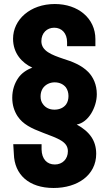

<svg xmlns="http://www.w3.org/2000/svg" viewBox="-20 -728 543 956"><path d="M247 208C366 208 459 144 459 38C459 -28 426 -73 362 -108C391 -113 416 -134 434 -163C451 -191 462 -225 462 -259C462 -307 444 -344 420 -369C386 -404 338 -422 296 -435C237 -455 186 -474 186 -523C186 -564 214 -590 250 -590C287 -590 314 -563 314 -518V-498H455V-533C455 -637 369 -708 253 -708C130 -708 45 -630 45 -535C45 -463 89 -415 141 -391C112 -381 86 -362 71 -340C53 -314 41 -281 41 -241C41 -205 51 -175 67 -150C94 -109 136 -89 194 -67C270 -38 318 -23 318 25C318 64 291 91 253 91C213 91 188 63 187 16V-10H46L49 39C52 141 123 208 247 208ZM251 -182C226 -182 207 -192 195 -208C186 -219 182 -232 182 -248C182 -264 186 -277 193 -288C205 -306 227 -318 252 -318C277 -318 296 -308 308 -293C316 -282 321 -267 321 -250C321 -234 317 -219 309 -208C297 -192 277 -182 251 -182Z"/></svg>

Font: Arthouse Owned
Style: Bold
Weight: 700
Designer: Jeremy Tribby
Foundry: Tribby Type
Version: Version 1.000;PS 001.000;hotconv 1.0.88;makeotf.lib2.5.64775